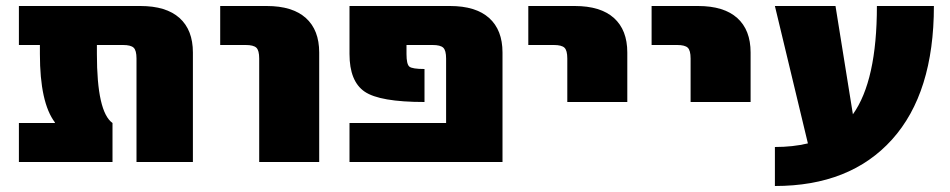

<svg xmlns="http://www.w3.org/2000/svg" viewBox="-20 -540 3166 640"><path d="M303 -390V-360Q303 -167 355 -130V0H43V-130H163V-132Q113 -198 113 -360V-390H43V-520H448Q534 -520 578.5 -480Q623 -440 623 -365V0H435V-345Q435 -372 425.5 -381Q416 -390 390 -390Z M714 -390V-520H869Q955 -520 999.5 -480Q1044 -440 1044 -365V0H844V-345Q844 -372 834.5 -381Q825 -390 799 -390Z M1655 0H1145V-130H1467V-345Q1467 -372 1457.5 -381Q1448 -390 1422 -390H1335V-360Q1335 -326 1344.5 -318Q1354 -310 1395 -310V-200Q1246 -200 1195.5 -234.5Q1145 -269 1145 -360V-520H1480Q1566 -520 1610.5 -480Q1655 -440 1655 -365Z M1741 -390V-520H1896Q1982 -520 2026.5 -480Q2071 -440 2071 -365V-200H1871V-345Q1871 -372 1861.5 -381Q1852 -390 1826 -390Z M2152 -390V-520H2307Q2393 -520 2437.5 -480Q2482 -440 2482 -365V-200H2282V-345Q2282 -372 2272.5 -381Q2263 -390 2237 -390Z M2823 -159Q2903 -271 2903 -520H3093Q3093 -230 2953.5 -75Q2814 80 2563 80V-50Q2623 -50 2673 -62L2563 -520H2765Z"/></svg>

Font: Mplus 1p Black
Style: Regular
Weight: 900
Version: Version 1.061